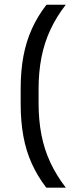

<svg xmlns="http://www.w3.org/2000/svg" viewBox="-20 -696 332 836"><path d="M148 -308V-247Q148 -172.5 160.5 -108.5Q173 -44.5 199.5 12Q226 68.5 266.5 121H181.5Q143.5 71.5 118.5 16.5Q93.5 -38.5 81.8 -102.8Q70 -167 70 -244.5V-310Q70 -387.5 82 -451.5Q94 -515.5 119 -570.8Q144 -626 182.5 -675.5H266.5Q226 -623.5 199.5 -566.8Q173 -510 160.5 -446.2Q148 -382.5 148 -308Z"/></svg>

Font: Anek Tamil
Style: Regular
Weight: 400
Designer: Aadarsh Rajan (Tamil), Yesha Goshar (Latin)
Foundry: Ek Type
Version: Version 1.003